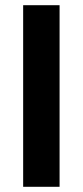

<svg xmlns="http://www.w3.org/2000/svg" viewBox="-20 -718 318 738"><path d="M69 -698H209V0H69Z"/></svg>

Font: SVN-Poppins SemiBold
Style: Regular
Weight: 600
Designer: Ninad Kale (Devanagari), Jonny Pinhorn (Latin)
Foundry: Indian Type Foundry
Version: Version 3.002 2017